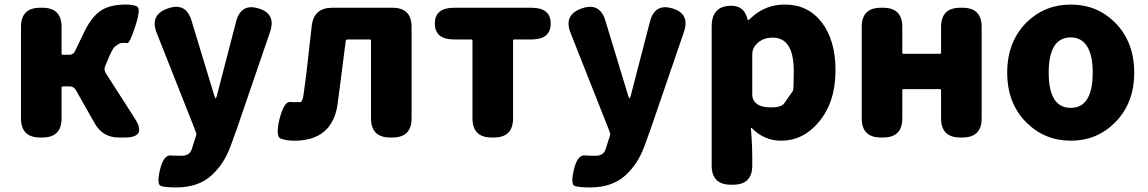

<svg xmlns="http://www.w3.org/2000/svg" viewBox="-20 -603 5034 842"><path d="M156 0Q72 0 72 -84V-485Q72 -569 156 -569H166Q250 -569 250 -485V-368Q250 -363 255 -363H285Q301 -363 308 -377L350 -464Q384 -534 428 -560Q466 -583 534 -583Q562 -583 580.5 -575Q599 -567 574 -490Q549 -411 537 -414Q532 -415 520 -415Q508 -415 501 -410.5Q494 -406 485 -399.5Q476 -393 461 -360L442 -315Q434 -298 444 -282L571 -84Q625 0 528 0H501Q431 0 396 -61L312 -209Q303 -224 286 -224H255Q250 -224 250 -219V-84Q250 0 166 0Z M753 219Q707 219 686.5 213Q666 207 682 140Q698 72 734 79Q739 80 777 80Q812 80 821 51Q834 12 841 -12Q842 -17 832 -42L667 -459Q636 -538 716 -566Q796 -594 820 -512L920 -183Q923 -172 925.5 -172Q928 -172 931 -183L1015 -507Q1036 -590 1114 -566Q1192 -543 1164 -462L1019 -39Q1005 1 990 41Q962 116 909 165Q850 219 753 219Z M1270 14Q1236 14 1211.5 5Q1187 -4 1206 -82Q1226 -159 1253 -156Q1258 -155 1297 -155Q1307 -155 1312 -194Q1318 -235 1323 -276L1347 -489Q1356 -569 1437 -569H1701Q1785 -569 1785 -485V-84Q1785 0 1701 0H1691Q1607 0 1607 -84V-425Q1607 -430 1602 -430H1505Q1497 -430 1496 -422L1471 -227Q1466 -185 1460 -143Q1436 14 1270 14Z M2136 0Q2052 0 2052 -84V-425Q2052 -430 2047 -430H1971Q1887 -430 1887 -500Q1887 -569 1971 -569H2311Q2395 -569 2395 -500Q2395 -430 2311 -430H2235Q2230 -430 2230 -425V-84Q2230 0 2146 0Z M2568 219Q2522 219 2501.5 213Q2481 207 2497 140Q2513 72 2549 79Q2554 80 2592 80Q2627 80 2636 51Q2649 12 2656 -12Q2657 -17 2647 -42L2482 -459Q2451 -538 2531 -566Q2611 -594 2635 -512L2735 -183Q2738 -172 2740.5 -172Q2743 -172 2746 -183L2830 -507Q2851 -590 2929 -566Q3007 -543 2979 -462L2834 -39Q2820 1 2805 41Q2777 116 2724 165Q2665 219 2568 219Z M3185 207Q3101 207 3101 123V-488Q3101 -569 3172 -577Q3242 -585 3258 -519Q3259 -514 3260.5 -514Q3262 -514 3281 -531Q3340 -583 3422 -583Q3524 -583 3584 -504.5Q3644 -426 3644 -294Q3644 -154 3570 -67Q3502 14 3405 14Q3332 14 3277 -41Q3273 -45 3273 -40L3276 0Q3279 44 3279 88V123Q3279 207 3195 207ZM3457 -204Q3461 -210 3461 -291Q3461 -438 3369 -438Q3323 -438 3296 -408Q3279 -390 3279 -365V-187Q3279 -165 3296 -150Q3316 -132 3361.5 -132Q3407 -132 3419.5 -150.5Q3432 -169 3457 -204Z M3843 0Q3759 0 3759 -84V-485Q3759 -569 3843 -569H3853Q3937 -569 3937 -485V-372Q3937 -367 3942 -367H4102Q4107 -367 4107 -372V-485Q4107 -569 4191 -569H4201Q4285 -569 4285 -485V-84Q4285 0 4201 0H4191Q4107 0 4107 -84V-207Q4107 -212 4102 -212H3942Q3937 -212 3937 -207V-84Q3937 0 3853 0Z M4482 -65Q4397 -149 4397 -284.5Q4397 -420 4482 -505Q4562 -583 4676 -583Q4790 -583 4869 -505Q4954 -420 4954 -284.5Q4954 -149 4869 -65Q4790 14 4676 14Q4562 14 4482 -65ZM4772 -285Q4772 -358 4749 -397Q4724 -439 4676 -439Q4579 -439 4579 -284.5Q4579 -130 4675.5 -130Q4772 -130 4772 -285Z"/></svg>

Font: Resource Han Rounded KR Heavy
Style: Regular
Weight: 900
Designer: Cyano Hao (round all glyphs); Ryoko NISHIZUKA 西塚涼子 (kana, bopomofo & ideographs); Paul D. Hunt (Latin, Greek & Cyrillic)
Foundry: Cyano Hao
Version: 0.990